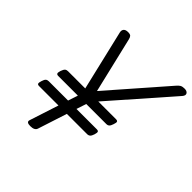

<svg xmlns="http://www.w3.org/2000/svg" viewBox="-253 -1228 1456 1456"><g transform="rotate(45 475.0 -500.5)"><path d="M284 14Q240 14 249 -14L325 -248H117Q102 -248 99 -256.5Q96 -265 103 -287Q110 -310 119 -318Q128 -326 143 -326H350L376 -405H166Q151 -405 147.5 -413.5Q144 -422 151 -444Q159 -467 168 -475Q177 -483 192 -483H377L262 -970Q258 -990 268.5 -1002.5Q279 -1015 305 -1015Q328 -1015 336 -1006Q344 -997 348 -979L454 -532L847 -982Q861 -999 874 -1007Q887 -1015 911 -1015Q937 -1015 946.5 -999.5Q956 -984 938 -963L517 -483H707Q722 -483 725.5 -475Q729 -467 721 -444Q714 -422 705 -413.5Q696 -405 681 -405H466L440 -326H658Q673 -326 676.5 -318Q680 -310 673 -287Q666 -265 656.5 -256.5Q647 -248 632 -248H415L339 -14Q330 14 284 14Z"/></g></svg>

Font: Playwrite AU TAS
Style: Regular
Weight: 400
Designer: Veronika Burian, José Scaglione
Foundry: TypeTogether
Version: Version 1.002